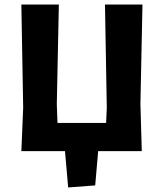

<svg xmlns="http://www.w3.org/2000/svg" viewBox="-20 -665 720 845"><path d="M74 0 82 -191 74 -645H239L230 -207L233 -124H447L450 -191L442 -645H607L598 -207L604 0H412L399 151L280 160L266 0Z"/></svg>

Font: Alegreya Sans SC ExtraBold
Style: Regular
Weight: 800
Designer: Juan Pablo del Peral
Foundry: Huerta Tipografica
Version: Version 2.007